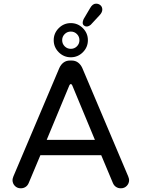

<svg xmlns="http://www.w3.org/2000/svg" viewBox="-20 -1016 769 1042"><path d="M428.7 -892.6Q428.7 -900.4 433.6 -912.1L468.8 -971.7Q482.4 -996.1 501 -996.1Q515.6 -996.1 525.4 -987.3Q535.2 -978.5 535.2 -963.9Q535.2 -950.2 522.5 -935.5L472.7 -881.8Q460.9 -872.1 450.2 -872.1Q441.4 -872.1 435.1 -877.9Q428.7 -883.8 428.7 -892.6ZM271.5 -797.9Q271.5 -835.9 298.8 -863.3Q326.2 -890.6 364.3 -890.6Q402.3 -890.6 429.7 -863.3Q457 -835.9 457 -797.9Q457 -759.8 429.7 -732.4Q402.3 -705.1 364.3 -705.1Q326.2 -705.1 298.8 -732.4Q271.5 -759.8 271.5 -797.9ZM411.1 -797.9Q411.1 -817.4 397.5 -831.1Q383.8 -844.7 364.3 -844.7Q344.7 -844.7 331.1 -831.1Q317.4 -817.4 317.4 -797.9Q317.4 -778.3 331.1 -764.6Q344.7 -751 364.3 -751Q383.8 -751 397.5 -764.6Q411.1 -778.3 411.1 -797.9ZM47.9 -39.1Q47.9 -45.9 52.7 -58.6L301.8 -646.5Q310.5 -666 325.2 -676.8Q339.8 -687.5 359.4 -687.5H369.1Q388.7 -687.5 403.3 -676.8Q418 -666 426.8 -646.5L675.8 -58.6Q680.7 -45.9 680.7 -39.1Q680.7 -20.5 668 -7.3Q655.3 5.9 635.7 5.9Q621.1 5.9 609.9 -1.5Q598.6 -8.8 592.8 -22.5L529.3 -173.8H199.2L135.7 -22.5Q129.9 -8.8 118.7 -1.5Q107.4 5.9 92.8 5.9Q73.2 5.9 60.5 -7.3Q47.9 -20.5 47.9 -39.1ZM364.3 -559.6Q359.4 -559.6 356.4 -552.7L233.4 -256.8H495.1L372.1 -552.7Q369.1 -559.6 364.3 -559.6Z"/></svg>

Font: jf-openhuninn-1.0
Style: Regular
Weight: 400
Designer: [Kosugi Maru]
      Designed by Motoya company      

      [Varela Round]
      Joe Prince(Latin component); Avraham Co
Foundry: justfont CO.,LTD.
Version: 1.0